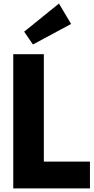

<svg xmlns="http://www.w3.org/2000/svg" viewBox="-20 -1053 524 1073"><path d="M54.1 0V-750H225V-150H482.7V0ZM309.5 -1033.2 377.3 -919.1 164.1 -804.5 115 -875.9Z"/></svg>

Font: Spartan ExtBd
Style: Regular
Weight: 800
Designer: Matt Bailey, Mirko Velimirovic
Foundry: Matt Bailey
Version: Version 1.005